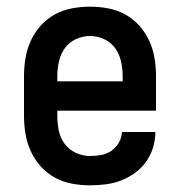

<svg xmlns="http://www.w3.org/2000/svg" viewBox="-20 -548 540 576"><path d="M250 8Q223 8 196 3Q169 -2 145 -15Q121 -28 102.5 -48.5Q84 -69 72.5 -94Q61 -119 56.5 -146Q52 -173 52 -200V-320Q52 -347 56.5 -374Q61 -401 72.5 -426Q84 -451 102.5 -471.5Q121 -492 145 -505Q169 -518 196 -523Q223 -528 250 -528Q277 -528 304 -523Q331 -518 355 -505Q379 -492 397.5 -471.5Q416 -451 427.5 -426Q439 -401 443.5 -374Q448 -347 448 -320V-216H152V-200Q152 -178 156.5 -156Q161 -134 174 -116.5Q187 -99 207.5 -89.5Q228 -80 250 -80Q267 -80 283.5 -83Q300 -86 314 -95.5Q328 -105 336.5 -120Q345 -135 346 -152H446Q446 -128 439 -105Q432 -82 418 -62.5Q404 -43 384.5 -29Q365 -15 343 -6.5Q321 2 297 5Q273 8 250 8ZM348 -304V-320Q348 -342 343 -364Q338 -386 325.5 -403.5Q313 -421 292.5 -430.5Q272 -440 250 -440Q228 -440 207.5 -430.5Q187 -421 174.5 -403.5Q162 -386 157 -364Q152 -342 152 -320V-304Z"/></svg>

Font: Iosevka Term Curly Semibold
Style: Regular
Weight: 600
Designer: Belleve Invis
Foundry: Belleve Invis
Version: Version 32.3.0